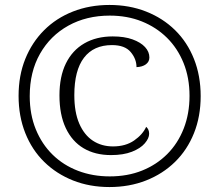

<svg xmlns="http://www.w3.org/2000/svg" viewBox="-20 -745 885 775"><path d="M422 10Q342 10 275 -16.5Q208 -43 158.5 -91.5Q109 -140 82 -208Q55 -276 55 -358Q55 -440 82 -507Q109 -574 158 -623Q207 -672 274.5 -698.5Q342 -725 422 -725Q502 -725 569.5 -698.5Q637 -672 686.5 -623.5Q736 -575 763 -507Q790 -439 790 -357Q790 -275 763 -207.5Q736 -140 686.5 -91.5Q637 -43 569.5 -16.5Q502 10 422 10ZM428 -119Q364 -119 317.5 -146.5Q271 -174 245.5 -228Q220 -282 220 -360Q220 -436 246 -489Q272 -542 320.5 -570Q369 -598 435 -598Q482 -598 515 -586Q548 -574 565.5 -555Q583 -536 583 -513Q583 -496 569 -485.5Q555 -475 531 -474Q531 -507 507.5 -535Q484 -563 432 -563Q358 -563 319 -512Q280 -461 280 -361Q280 -292 300 -246Q320 -200 355 -177Q390 -154 436 -154Q487 -154 521.5 -178Q556 -202 570 -233Q582 -223 582 -205Q582 -187 564.5 -166.5Q547 -146 512.5 -132.5Q478 -119 428 -119ZM423 -33Q495 -33 553.5 -56.5Q612 -80 655 -123Q698 -166 721.5 -226Q745 -286 745 -358Q745 -431 721 -490.5Q697 -550 654 -592.5Q611 -635 552.5 -658.5Q494 -682 423 -682Q329 -682 256 -641.5Q183 -601 141.5 -528Q100 -455 100 -357Q100 -283 124.5 -223Q149 -163 192.5 -120.5Q236 -78 295 -55.5Q354 -33 423 -33Z"/></svg>

Font: Noto Rashi Hebrew Light
Style: Regular
Weight: 300
Version: Version 1.006